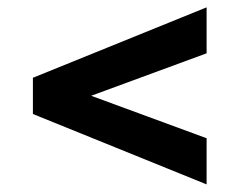

<svg xmlns="http://www.w3.org/2000/svg" viewBox="-20 -584 637 510"><path d="M528.8 -94.2V-216.8L222.2 -329.6L528.8 -442.4V-564.5L67.4 -377.4V-281.2Z"/></svg>

Font: Roboto Flex
Style: wght 600 wdth 140 opsz 13.0 GRAD 0.00 slnt 0.00 XTRA 468 XOPQ 96 YOPQ 79 YTLC 514 YTUC 712 YTAS 750 YTDE -203.00 YTFI 738
Weight: 600
Width: 8
Designer: Berlow after Robertson
Foundry: Google
Version: Version 3.100